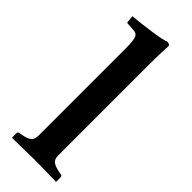

<svg xmlns="http://www.w3.org/2000/svg" viewBox="-233 -726 756 756"><g transform="rotate(45 144.5 -348.0)"><path d="M95.2 -563Q95.2 -608.9 88.6 -622.6Q82 -636.2 64.9 -636.2L33.2 -638.2Q27.3 -638.2 26.9 -643.1L23.9 -671.9Q61 -674.8 117.9 -682.9Q174.8 -690.9 191.9 -698.2Q208 -698.2 208 -688Q205.1 -647.9 205.1 -583V-77.1Q205.1 -57.1 216.6 -48.1Q228 -39.1 253.9 -34.2L265.1 -32.2Q272.9 -31.2 272.9 -22.9V0L271 2Q187 0 147.9 0L28.8 2L26.9 0V-22.9Q26.9 -30.8 35.2 -32.2L46.9 -34.2Q71.8 -38.1 83.5 -47.6Q95.2 -57.1 95.2 -77.1Z"/></g></svg>

Font: Linux Libertine
Style: Semibold
Weight: 600
Designer: Philipp H. Poll
Foundry: Philipp H. Poll
Version: Version 5.1.2 ; ttfautohint (v0.9)